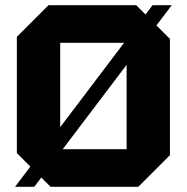

<svg xmlns="http://www.w3.org/2000/svg" viewBox="-20 -720 720 740"><path d="M45 -130V-578L167 -700H505L635 -570V-122L513 0H175ZM212 -555V-145H468V-555ZM38 0 568 -700H642L112 0Z"/></svg>

Font: Tektur
Style: Bold
Weight: 700
Designer: Adam Jagosz
Foundry: Adam Jagosz
Version: Version 1.005;gftools[0.9.30]